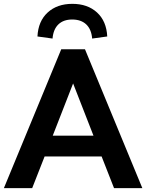

<svg xmlns="http://www.w3.org/2000/svg" viewBox="-24 -974 757 994"><path d="M-3.9 0 293 -718.8H416L712.9 0H566.4L502 -164.1H207L142.6 0ZM169.9 -785.2Q173.8 -864.3 222.7 -909.2Q271.5 -954.1 350.6 -954.1Q429.7 -954.1 478.5 -909.2Q527.3 -864.3 531.2 -785.2L453.1 -774.4Q449.2 -822.3 422.4 -847.7Q395.5 -873 349.6 -873Q304.7 -873 278.3 -847.7Q252 -822.3 248 -774.4ZM249 -271.5H460L354.5 -542Z"/></svg>

Font: Min Sans Bold
Style: Regular
Weight: 700
Designer: Jinseong-Kim, NotoSansCJK, Nunito
Foundry: Jinseong-Kim
Version: Version 1.400;Glyphs 3.1.2 (3151)